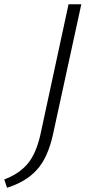

<svg xmlns="http://www.w3.org/2000/svg" viewBox="-87 -678 429 902"><path d="M235 -658H295L162 -47Q138 63 86 120Q34 177 -54 204L-67 165Q3 139 43.5 90.5Q84 42 104 -51Z"/></svg>

Font: Ysabeau Semilight
Style: Italic
Weight: 300
Italic angle: -12°
Designer: Christian Thalmann (Catharsis Fonts)
Version: Version 0.003